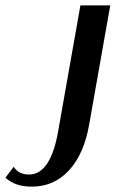

<svg xmlns="http://www.w3.org/2000/svg" viewBox="-151 -510 477 714"><path d="M-131 151 -100 110Q-82 139 -43 139Q38 139 66 -26L148 -490H259L181 -49Q162 62 106 123Q50 184 -32 184Q-65 184 -88 176Q-111 168 -131 151Z"/></svg>

Font: Fahkwang Medium
Style: Italic
Weight: 500
Italic angle: -10°
Version: Version 1.000; ttfautohint (v1.6)